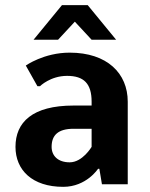

<svg xmlns="http://www.w3.org/2000/svg" viewBox="-20 -714 580 744"><path d="M335 -305H265C105 -305 40 -240 40 -145C40 -55 105 10 225 10C315 10 360 -60 360 -60H365L375 0H475V-320C475 -430 395 -510 250 -510C150 -510 80 -460 80 -460L125 -380H135C135 -380 175 -420 240 -420C305 -420 335 -390 335 -320ZM335 -145C335 -145 300 -85 250 -85C205 -85 180 -110 180 -145C180 -190 205 -215 265 -215H335ZM220 -694 110 -560H205L270 -630L335 -560H430L320 -694Z"/></svg>

Font: Scada
Style: Bold
Weight: 700
Designer: Jovanny Lemonad
Foundry: Jovanny Lemonad
Version: Version 3.005